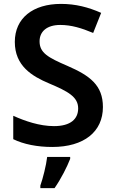

<svg xmlns="http://www.w3.org/2000/svg" viewBox="-20 -795 590 985"><path d="M508 -246C508 -358 441 -407 326 -457C226 -500 183 -524 183 -583C183 -633 220 -667 289 -667C346 -667 398 -651 458 -626L499 -729C433 -758 368 -775 293 -775C149 -775 56 -702 56 -580C56 -457 144 -404 232 -367C329 -326 381 -298 381 -239C381 -185 343 -148 257 -148C183 -148 108 -174 48 -201V-81C101 -55 171 -41 248 -41C411 -41 508 -119 508 -246ZM340 20V10H222C217 53 200 121 187 157V170H260C294 121 324 61 340 20Z"/></svg>

Font: Noto Sans Tamil UI SemiBold
Style: Regular
Weight: 600
Designer: Jelle Bosma - Monotype Design Team
Foundry: Monotype Imaging Inc.
Version: Version 2.004